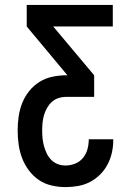

<svg xmlns="http://www.w3.org/2000/svg" viewBox="-20 -755 540 783"><path d="M247 8Q219 8 190.5 1.5Q162 -5 138.5 -21Q115 -37 97.5 -60.5Q80 -84 70 -110.5Q60 -137 56 -165.5Q52 -194 52 -223Q52 -251 56 -279.5Q60 -308 70.5 -334.5Q81 -361 99 -383.5Q117 -406 141 -421Q165 -436 193.5 -442Q222 -448 250 -448H255L89 -647V-735H440V-647H197L364 -448V-360H250Q234 -360 218.5 -355Q203 -350 191.5 -339.5Q180 -329 172 -315Q164 -301 159.5 -285.5Q155 -270 153.5 -254.5Q152 -239 152 -223Q152 -207 153.5 -191Q155 -175 159.5 -159Q164 -143 171 -128.5Q178 -114 189.5 -102.5Q201 -91 216 -85.5Q231 -80 247 -80Q267 -80 286 -87.5Q305 -95 318 -110.5Q331 -126 336.5 -146Q342 -166 342 -186V-187H442V-185Q442 -159 436.5 -133.5Q431 -108 419 -85Q407 -62 388.5 -43.5Q370 -25 347 -13Q324 -1 298.5 3.5Q273 8 247 8Z"/></svg>

Font: Iosevka Semibold
Style: Regular
Weight: 600
Monospace: yes
Designer: Belleve Invis
Foundry: Belleve Invis
Version: Version 33.2.3; ttfautohint (v1.8.4)